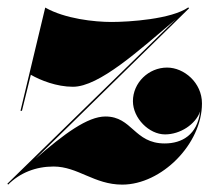

<svg xmlns="http://www.w3.org/2000/svg" viewBox="-60 -490 582 520"><path d="M-4.5 -190H-0.5L23.5 -287.5C49.5 -272.5 93.5 -255 137.5 -255C208.5 -255 316.5 -353.5 416.5 -438L-40 7.5L-38 10C-6 -22 37 -39 85 -39C151 -39 195 10 271 10C377.5 10 487 -100 487 -210C487 -266 438.5 -307 392.5 -307C342.5 -307 300 -266 300 -216C300 -170 343.5 -126 387 -126C428 -126 469.5 -153 482 -188C474.5 -125 433 -101.5 386 -101.5C303 -101.5 298.5 -174.5 225.5 -174.5C177.5 -174.5 114 -128 36 -60L452 -467.5L450 -470C404 -438 290 -430.5 242 -430.5C196 -430.5 116 -439 62.5 -469.5Z"/></svg>

Font: Bodoni* 48pt Fatface
Style: Italic
Weight: 900
Italic angle: -13°
Version: Version 2.3